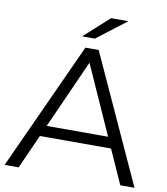

<svg xmlns="http://www.w3.org/2000/svg" viewBox="-94 -960 905 1038"><g transform="rotate(10 358.5 -440.5)"><path d="M2 0 322 -700H395L715 0H637L343 -657H373L79 0ZM128 -187 150 -247H557L579 -187ZM294 -757 431 -881H526L364 -757Z"/></g></svg>

Font: Montserrat Thin
Style: Regular
Weight: 400
Version: Version 9.000